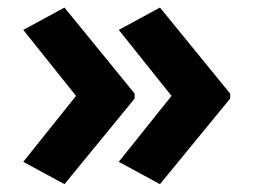

<svg xmlns="http://www.w3.org/2000/svg" viewBox="-20 -521 653 495"><path d="M573.3 -266.8 392.4 -46.2 286.2 -103.8 422.2 -273.8 286.2 -443.9 392.4 -501.5 573.3 -279.8ZM327.1 -266.8 146.2 -46.2 40 -103.8 176 -273.8 40 -443.9 146.2 -501.5 327.1 -279.8Z"/></svg>

Font: Noto Sans Hebrew
Style: Regular
Weight: 400
Designer: Monotype Design Team
Foundry: Monotype Imaging Inc.
Version: Version 2.003;January 10, 2023;FontCreator 14.0.0.2877 64-bi